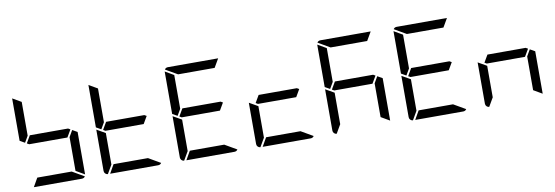

<svg xmlns="http://www.w3.org/2000/svg" viewBox="-67 -1512 5845 2023"><g transform="rotate(-10 2856.0 -500.0)"><path d="M152 -477 99 -507V-959V-961L192 -907V-546ZM647 -533 601 -454H192L169 -467L215 -546H624ZM664 -523 717 -493V-41V-39L624 -93V-454ZM583 -93 711 -19Q699 0 676 0H162L215 -93Z M968 -477 915 -507V-959V-961L1008 -907V-546ZM1463 -533 1417 -454H1008L985 -467L1031 -546H1440ZM1399 -93 1527 -19Q1515 0 1492 0H978L1031 -93ZM954 0Q938 -1 926.5 -12.5Q915 -24 915 -41V-483L1008 -430V-93Z M1784 -477 1731 -507V-959V-961L1824 -907V-546ZM2279 -533 2233 -454H1824L1801 -467L1847 -546H2256ZM2215 -93 2343 -19Q2331 0 2308 0H1794L1847 -93ZM1770 0Q1754 -1 1742.5 -12.5Q1731 -24 1731 -41V-483L1824 -430V-93ZM1865 -907 1737 -981Q1749 -1000 1772 -1000H2308H2310L2256 -907Z M3095 -533 3049 -454H2640L2617 -467L2663 -546H3072ZM3031 -93 3159 -19Q3147 0 3124 0H2610L2663 -93ZM2586 0Q2570 -1 2558.5 -12.5Q2547 -24 2547 -41V-483L2640 -430V-93Z M3416 -477 3363 -507V-959V-961L3456 -907V-546ZM3911 -533 3865 -454H3456L3433 -467L3479 -546H3888ZM3928 -523 3981 -493V-41V-39L3888 -93V-454ZM3402 0Q3386 -1 3374.5 -12.5Q3363 -24 3363 -41V-483L3456 -430V-93ZM3497 -907 3369 -981Q3381 -1000 3404 -1000H3940H3942L3888 -907Z M4232 -477 4179 -507V-959V-961L4272 -907V-546ZM4727 -533 4681 -454H4272L4249 -467L4295 -546H4704ZM4663 -93 4791 -19Q4779 0 4756 0H4242L4295 -93ZM4218 0Q4202 -1 4190.5 -12.5Q4179 -24 4179 -41V-483L4272 -430V-93ZM4313 -907 4185 -981Q4197 -1000 4220 -1000H4756H4758L4704 -907Z M5543 -533 5497 -454H5088L5065 -467L5111 -546H5520ZM5560 -523 5613 -493V-41V-39L5520 -93V-454ZM5034 0Q5018 -1 5006.5 -12.5Q4995 -24 4995 -41V-483L5088 -430V-93Z"/></g></svg>

Font: DSEG7 Modern
Style: Regular
Weight: 400
Designer: Keshikan(Twitter:@keshinomi_88pro)
Version: Version 0.46